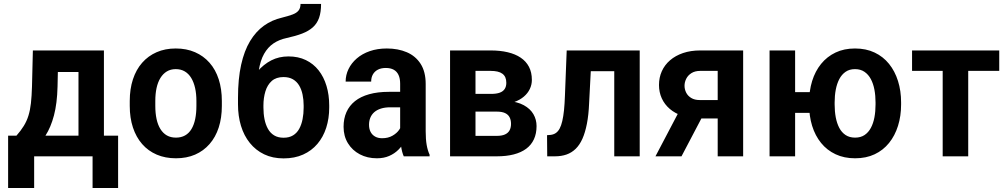

<svg xmlns="http://www.w3.org/2000/svg" viewBox="-20 -780 5027 958"><path d="M144 -528.3H271L267.1 -347.7Q265.1 -264.2 249.3 -204.3Q233.4 -144.5 207.3 -104Q181.2 -63.5 147.7 -38.3Q114.3 -13.2 77.1 0H47.9L47.4 -102.1L62 -103Q84 -127.9 98.6 -151.6Q113.3 -175.3 121.8 -202.6Q130.4 -230 134.3 -265.1Q138.2 -300.3 139.6 -347.7ZM177.2 -528.3H498.5V0H371.6V-420.9H177.2ZM20.5 -103H569.3V158.2H441.9V0H150.4V158.2H20.5Z M627.4 -251.5V-276.4Q627.4 -335.9 643.3 -384.3Q659.2 -432.6 689.2 -466.8Q719.2 -501 761.5 -519.5Q803.7 -538.1 856.9 -538.1Q910.6 -538.1 953.1 -519.5Q995.6 -501 1025.6 -466.8Q1055.7 -432.6 1071.3 -384.3Q1086.9 -335.9 1086.9 -276.4V-251.5Q1086.9 -191.9 1071.3 -143.8Q1055.7 -95.7 1025.6 -61.3Q995.6 -26.9 953.4 -8.5Q911.1 9.8 857.9 9.8Q804.7 9.8 762 -8.5Q719.2 -26.9 689.2 -61.3Q659.2 -95.7 643.3 -143.8Q627.4 -191.9 627.4 -251.5ZM754.9 -276.4V-251.5Q754.9 -215.3 761.2 -186Q767.6 -156.7 780.5 -136Q793.5 -115.2 812.7 -104.2Q832 -93.3 857.9 -93.3Q883.8 -93.3 903.3 -104.2Q922.9 -115.2 935.3 -136Q947.8 -156.7 953.9 -186Q960 -215.3 960 -251.5V-276.4Q960 -312 953.4 -341.1Q946.8 -370.1 934.1 -391.1Q921.4 -412.1 902.1 -423.6Q882.8 -435.1 856.9 -435.1Q831.5 -435.1 812.5 -423.6Q793.5 -412.1 780.5 -391.1Q767.6 -370.1 761.2 -341.1Q754.9 -312 754.9 -276.4Z M1479.5 -760.3H1582Q1582 -719.2 1572 -690.9Q1562 -662.6 1541 -643.8Q1520 -625 1487.5 -612.5Q1455.1 -600.1 1410.2 -590.3Q1373 -582.5 1344.7 -563.5Q1316.4 -544.4 1297.6 -511.2Q1278.8 -478 1271 -427Q1263.2 -376 1266.6 -303.7V-275.9L1167.5 -264.2V-291.5Q1167.5 -386.2 1183.1 -456.5Q1198.7 -526.9 1227.8 -575Q1256.8 -623 1297.1 -651.9Q1337.4 -680.7 1386.7 -691.9Q1418 -699.7 1438.7 -707.3Q1459.5 -714.8 1469.5 -727.3Q1479.5 -739.7 1479.5 -760.3ZM1419.4 -498.5Q1468.3 -498.5 1506.1 -480.2Q1543.9 -461.9 1569.8 -429Q1595.7 -396 1609.1 -351.3Q1622.6 -306.6 1622.6 -253.9V-243.2Q1622.6 -189 1607.7 -142.6Q1592.8 -96.2 1563.7 -62Q1534.7 -27.8 1492.4 -8.8Q1450.2 10.3 1395 10.3Q1340.3 10.3 1298.1 -10Q1255.9 -30.3 1226.6 -66.7Q1197.3 -103 1182.4 -152.1Q1167.5 -201.2 1167.5 -259.3V-270Q1167 -278.8 1173.8 -287.6Q1180.7 -296.4 1189.9 -307.1Q1199.2 -317.9 1206.5 -333Q1231.9 -385.3 1263.4 -422.1Q1294.9 -459 1333.5 -478.8Q1372.1 -498.5 1419.4 -498.5ZM1394.5 -395.5Q1357.9 -395.5 1335.9 -376Q1314 -356.4 1304.2 -324Q1294.4 -291.5 1294.4 -253.9V-243.2Q1294.4 -212.4 1299.8 -185.3Q1305.2 -158.2 1316.9 -137.2Q1328.6 -116.2 1347.9 -104.5Q1367.2 -92.8 1395 -92.8Q1422.9 -92.8 1442.1 -104.5Q1461.4 -116.2 1472.9 -137.2Q1484.4 -158.2 1489.7 -185.3Q1495.1 -212.4 1495.1 -243.2V-253.9Q1495.1 -282.2 1489.7 -307.9Q1484.4 -333.5 1472.7 -353.3Q1460.9 -373 1441.7 -384.3Q1422.4 -395.5 1394.5 -395.5Z M1976.6 -113.3V-362.3Q1976.6 -388.2 1968.5 -405.8Q1960.4 -423.3 1944.6 -432.1Q1928.7 -440.9 1904.8 -440.9Q1881.8 -440.9 1865.5 -432.4Q1849.1 -423.8 1840.6 -408.7Q1832 -393.6 1832 -373H1704.6Q1704.6 -405.8 1719 -435.5Q1733.4 -465.3 1760.3 -488.5Q1787.1 -511.7 1825.2 -524.9Q1863.3 -538.1 1910.2 -538.1Q1966.3 -538.1 2010 -519.3Q2053.7 -500.5 2078.9 -461.2Q2104 -421.9 2104 -360.8V-125Q2104 -85 2108.9 -56.9Q2113.8 -28.8 2123.5 -8.3V0H1994.6Q1985.4 -20.5 1981 -51.5Q1976.6 -82.5 1976.6 -113.3ZM1993.2 -321.8 1994.1 -244.6H1927.2Q1900.9 -244.6 1880.9 -238.3Q1860.8 -231.9 1847.7 -220.5Q1834.5 -209 1827.9 -192.9Q1821.3 -176.8 1821.3 -157.7Q1821.3 -136.7 1829.1 -121.8Q1836.9 -106.9 1851.6 -98.6Q1866.2 -90.3 1886.7 -90.3Q1916.5 -90.3 1938.2 -102.8Q1960 -115.2 1971.9 -132.6Q1983.9 -149.9 1982.9 -165.5L2015.6 -112.3Q2010.3 -93.3 1998.3 -72.3Q1986.3 -51.3 1967.5 -32.5Q1948.7 -13.7 1922.1 -2Q1895.5 9.8 1860.4 9.8Q1813 9.8 1775.4 -10Q1737.8 -29.8 1716.1 -65.2Q1694.3 -100.6 1694.3 -147.5Q1694.3 -188.5 1708.7 -220.7Q1723.1 -252.9 1751.2 -275.4Q1779.3 -297.9 1821.8 -309.8Q1864.3 -321.8 1920.4 -321.8Z M2459 -223.1H2307.6L2306.6 -311.5H2430.7Q2457 -311.5 2473.6 -317.6Q2490.2 -323.7 2498.3 -336.2Q2506.3 -348.6 2506.3 -366.7Q2506.3 -382.3 2501.5 -393.6Q2496.6 -404.8 2486.8 -412.1Q2477.1 -419.4 2462.2 -422.9Q2447.3 -426.3 2427.7 -426.3H2352.5V0H2225.6V-528.3H2427.7Q2475.6 -528.3 2513.4 -519.3Q2551.3 -510.3 2578.1 -492.2Q2605 -474.1 2619.4 -446.5Q2633.8 -418.9 2633.8 -381.3Q2633.8 -357.4 2623.5 -335.9Q2613.3 -314.5 2593.8 -297.9Q2574.2 -281.2 2545.7 -270.8Q2517.1 -260.3 2479.5 -257.3ZM2459 0H2273.4L2321.3 -102.1H2459Q2483.9 -102.1 2499.5 -109.1Q2515.1 -116.2 2522.5 -129.6Q2529.8 -143.1 2529.8 -162.1Q2529.8 -180.7 2522.9 -194.3Q2516.1 -208 2500.5 -215.6Q2484.9 -223.1 2459 -223.1H2336.4L2337.4 -311.5H2478.5L2511.2 -276.4Q2561 -272.9 2593.5 -255.1Q2626 -237.3 2641.6 -210.2Q2657.2 -183.1 2657.2 -150.9Q2657.2 -113.3 2644 -85Q2630.9 -56.6 2605.5 -37.8Q2580.1 -19 2543.2 -9.5Q2506.3 0 2459 0Z M3075.2 -528.3V-424.8H2839.4V-528.3ZM3171.9 -528.3V0H3044.9V-528.3ZM2807.6 -528.3H2933.1L2919.4 -264.2Q2917 -206.5 2908.4 -162.6Q2899.9 -118.7 2886 -87.6Q2872.1 -56.6 2852.3 -37.4Q2832.5 -18.1 2806.6 -9Q2780.8 0 2749 0H2710.4L2709.5 -105.5L2726.6 -106.9Q2741.7 -108.4 2753.2 -116.2Q2764.6 -124 2772.5 -138.7Q2780.3 -153.3 2785.6 -176.3Q2791 -199.2 2794.2 -230.5Q2797.4 -261.7 2798.8 -302.7Z M3387.7 -261.2H3517.6L3380.4 0H3250.5ZM3474.1 -528.3H3688V0H3561V-426.3H3474.1Q3447.8 -426.3 3430.2 -415.3Q3412.6 -404.3 3404.1 -387.2Q3395.5 -370.1 3395.5 -352.1Q3395.5 -334.5 3403.6 -318.1Q3411.6 -301.8 3428.7 -291.3Q3445.8 -280.8 3471.2 -280.8H3605.5V-189H3471.2Q3423.8 -189 3386.2 -201.4Q3348.6 -213.9 3322.3 -236.3Q3295.9 -258.8 3282 -289.3Q3268.1 -319.8 3268.1 -356Q3268.1 -393.1 3282.2 -424.6Q3296.4 -456.1 3323.2 -479.2Q3350.1 -502.4 3388.2 -515.4Q3426.3 -528.3 3474.1 -528.3Z M4107.4 -320.3V-216.8H3839.4V-320.3ZM3947.3 -528.3V0H3819.8V-528.3ZM4017.1 -258.8V-269Q4017.1 -326.7 4032.2 -375.7Q4047.4 -424.8 4076.9 -461.2Q4106.4 -497.6 4148.9 -517.8Q4191.4 -538.1 4246.1 -538.1Q4301.3 -538.1 4344 -517.8Q4386.7 -497.6 4416 -461.2Q4445.3 -424.8 4460.7 -375.7Q4476.1 -326.7 4476.1 -269V-258.8Q4476.1 -201.2 4460.7 -152.1Q4445.3 -103 4416 -66.7Q4386.7 -30.3 4344.2 -10.3Q4301.8 9.8 4246.6 9.8Q4191.9 9.8 4149.2 -10.3Q4106.4 -30.3 4076.9 -66.7Q4047.4 -103 4032.2 -152.1Q4017.1 -201.2 4017.1 -258.8ZM4144.5 -269V-258.8Q4144.5 -224.1 4150.1 -194.3Q4155.8 -164.6 4167.7 -141.8Q4179.7 -119.1 4199.2 -106.2Q4218.8 -93.3 4246.6 -93.3Q4274.4 -93.3 4293.7 -106.2Q4313 -119.1 4325.2 -141.8Q4337.4 -164.6 4343 -194.3Q4348.6 -224.1 4348.6 -258.8V-269Q4348.6 -302.7 4343 -332.5Q4337.4 -362.3 4325.2 -385.3Q4313 -408.2 4293.5 -421.6Q4273.9 -435.1 4246.1 -435.1Q4218.3 -435.1 4199 -421.6Q4179.7 -408.2 4167.7 -385.3Q4155.8 -362.3 4150.1 -332.5Q4144.5 -302.7 4144.5 -269Z M4811 -528.3V0H4683.6V-528.3ZM4965.8 -528.3V-426.3H4530.8V-528.3Z"/></svg>

Font: Roboto SemiCondensed SemiBold
Style: Regular
Weight: 600
Width: 4
Designer: Christian Robertson
Foundry: Google
Version: Version 3.009; 2024